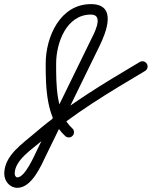

<svg xmlns="http://www.w3.org/2000/svg" viewBox="-130 -574 726 919"><path d="M217.8 75.6C227 65.4 226.2 49.6 216 40.3C137.5 -30.5 138.7 -172.5 138.7 -269.4C138.7 -367.9 187.3 -504.3 305.3 -504.3C372.6 -504.3 315.9 -405.4 301.6 -376.2C216.7 -202.3 131.7 -28.5 46.8 145.4C46.8 145.4 46.8 145.4 46.8 145.4C46.8 145.5 46.8 145.5 46.8 145.5C32.1 175.9 -10.9 275 -47 275C-55.5 275 -59.6 264.4 -59.6 257.2C-59.6 192.1 24.1 139.8 70.2 100.1C222.8 -31.2 392.1 -132 564.3 -234.3C576.1 -241.3 580 -256.6 573 -268.5C565.9 -280.4 550.6 -284.3 538.7 -277.2C364.1 -173.5 192.4 -71.1 37.6 62.2C-22.2 113.6 -109.6 170.3 -109.6 257.2C-109.6 292.4 -83.7 325 -47 325C21.9 325 66.3 220.2 91.8 167.2C91.8 167.2 91.8 167.2 91.8 167.3C91.8 167.3 91.7 167.3 91.7 167.3C176.7 -6.5 261.6 -180.4 346.5 -354.2C379.1 -420.8 431.8 -554.3 305.3 -554.3C157.3 -554.3 88.7 -397.1 88.7 -269.4C88.7 -155.4 90.9 -5.3 182.5 77.4C192.7 86.7 208.5 85.9 217.8 75.6Z"/></svg>

Font: FRB American Cursive Guidelines Semibold
Style: Italic
Weight: 600
Italic angle: -25°
Version: Version 2.0;Modular Font Editor K font №1